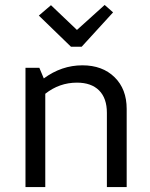

<svg xmlns="http://www.w3.org/2000/svg" viewBox="-20 -756 607 776"><path d="M267 -567 137 -693 186 -735 291 -635 403 -736 437 -706 310 -567ZM83 0V-482H139L157 -439Q229 -492 313 -492Q394 -492 443 -444Q492 -396 492 -316V0H412V-300Q412 -359 380.5 -390.5Q349 -422 291 -422Q220 -422 163 -377V0Z"/></svg>

Font: Cantarell
Style: Regular
Weight: 400
Designer: Dave Crossland, Nikolaus Waxweiler, Florian Fecher, Jacques Le Bailly, Eben Sorkin, Alexei Vanyashin, Alexios Zavras, Em
Version: Version 0.303